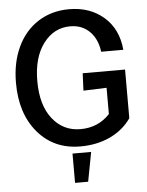

<svg xmlns="http://www.w3.org/2000/svg" viewBox="-60 -758 770 1007"><g transform="rotate(-5 325.0 -255.0)"><path d="M338.9 12.2Q200.2 12.2 115.5 -87.2Q30.8 -186.5 30.8 -349.1Q30.8 -455.6 69.3 -537.6Q107.9 -619.6 178.7 -664.8Q249.5 -710 341.8 -710Q451.2 -710 524.2 -646.5Q597.2 -583 606.9 -473.1H490.2Q481.9 -540.5 441.9 -580.3Q401.9 -620.1 339.8 -620.1Q253.9 -620.1 198.5 -546.6Q143.1 -473.1 143.1 -349.1Q143.1 -221.2 200 -149.7Q256.8 -78.1 347.2 -78.1Q440.9 -78.1 502 -144V-282.2L379.9 -277.8L383.8 -369.1H606.9V-112.8Q565.4 -53.2 496.1 -20.5Q426.8 12.2 338.9 12.2ZM293.9 200.2V45.9H392.1L362.8 200.2Z"/></g></svg>

Font: Azeret Mono
Style: Regular
Weight: 400
Designer: Martin Vácha
Foundry: Displaay
Version: Version 1.002